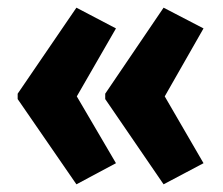

<svg xmlns="http://www.w3.org/2000/svg" viewBox="-20 -527 580 500"><path d="M26 -283 179 -507 282 -453 180 -276 282 -102 179 -47 26 -269ZM254 -283 406 -507 510 -453 409 -276 510 -102 406 -47 254 -269Z"/></svg>

Font: Noto Sans Sinhala ExtraCondensed ExtraBold
Style: Regular
Weight: 800
Width: 2
Designer: Jelle Bosma - Monotype Design Team
Foundry: Monotype Imaging Inc.
Version: Version 2.006; ttfautohint (v1.8.4.7-5d5b)